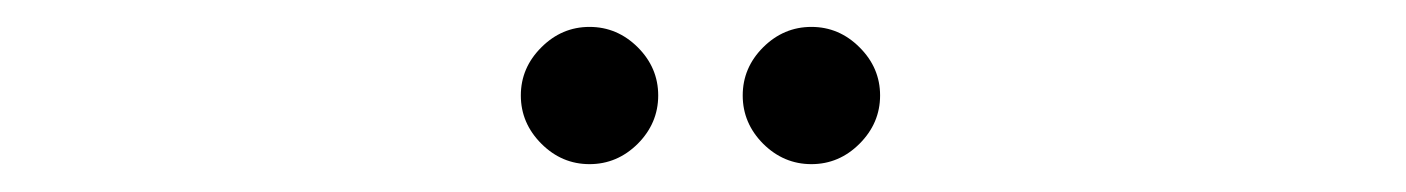

<svg xmlns="http://www.w3.org/2000/svg" viewBox="-20 -889 1040 142"><path d="M365.2 -818.4Q365.2 -838.9 380.4 -854Q395.5 -869.1 416 -869.1Q436.5 -869.1 451.7 -854Q466.8 -838.9 466.8 -818.4Q466.8 -797.9 451.7 -782.7Q436.5 -767.6 416 -767.6Q395.5 -767.6 380.4 -782.7Q365.2 -797.9 365.2 -818.4ZM529.3 -818.4Q529.3 -838.9 544.4 -854Q559.6 -869.1 580.1 -869.1Q600.6 -869.1 615.7 -854Q630.9 -838.9 630.9 -818.4Q630.9 -797.9 615.7 -782.7Q600.6 -767.6 580.1 -767.6Q559.6 -767.6 544.4 -782.7Q529.3 -797.9 529.3 -818.4Z"/></svg>

Font: KTXP_ComRound
Style: Medium
Weight: 500
Version: Version 1.01;May 16, 2022;FontCreator 13.0.0.2683 64-bit